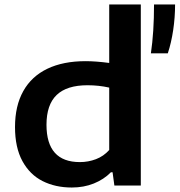

<svg xmlns="http://www.w3.org/2000/svg" viewBox="-20 -828 802 857"><path d="M47 -261Q47 -355.5 84 -421.5Q121 -487.5 191.5 -521.2Q262 -555 362 -555Q407.5 -555 467.5 -547V-808H608.5V0H490.5L482.5 -59H475Q443.5 -27 398.8 -9Q354 9 300.5 9Q227 9 170 -19.8Q113 -48.5 80 -109Q47 -169.5 47 -261ZM467.5 -158.5V-437Q421 -447.5 370.5 -447.5Q278 -447.5 232.8 -404Q187.5 -360.5 187.5 -271Q187.5 -104.5 336.5 -104.5Q374 -104.5 408.2 -117.5Q442.5 -130.5 467.5 -158.5ZM667.5 -808H761.5Q761.5 -750.5 753 -693.5Q744.5 -636.5 729 -590H653.5Q667.5 -684 667.5 -808Z"/></svg>

Font: Encode Sans Expanded SemiBold
Style: Regular
Weight: 600
Width: 7
Designer: Multiple Designers
Foundry: Impallari Type
Version: Version 2.000